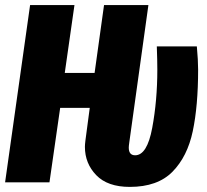

<svg xmlns="http://www.w3.org/2000/svg" viewBox="-21 -715 810 753"><path d="M312 -139Q312 -148 314 -164L331 -292H215L173 0H-1L97 -695H271L233 -429H350L387 -695H561L486 -156Q484 -142 484 -136Q484 -106 509 -106Q556 -106 576 -213.5Q596 -321 596 -442Q596 -477 594 -533H751Q756 -478 756 -442Q756 -300 735 -200.5Q714 -101 655.5 -41.5Q597 18 488 18Q401 18 356.5 -28Q312 -74 312 -139Z"/></svg>

Font: Fira Sans Extra Condensed ExtraBold
Style: Italic
Weight: 800
Width: 3
Italic angle: -8°
Designer: Carrois Corporate & Edenspiekermann AG
Foundry: Carrois Corporate GbR & Edenspiekermann AG
Version: Version 4.203